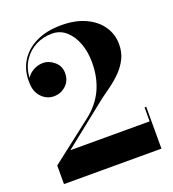

<svg xmlns="http://www.w3.org/2000/svg" viewBox="-138 -865 875 971"><g transform="rotate(-20 300.0 -380.0)"><path d="M564.5 0H40V-100L261 -271.5Q324 -320 354 -384.2Q384 -448.5 384 -530Q384 -587 366.5 -633.8Q349 -680.5 317.2 -708.2Q285.5 -736 242.5 -736Q195 -736 154.8 -715.5Q114.5 -695 88.8 -656.2Q63 -617.5 60 -564Q71.5 -584 96.2 -598Q121 -612 148 -612Q181.5 -612 209.5 -587.8Q237.5 -563.5 237.5 -526Q237.5 -485 210 -459.8Q182.5 -434.5 145 -434.5Q107.5 -434.5 80 -462.5Q52.5 -490.5 51 -536Q47 -603 77 -653.5Q107 -704 164.2 -732Q221.5 -760 300 -760Q377 -760 431.5 -734.5Q486 -709 515 -665.8Q544 -622.5 544 -570Q544 -527.5 527.5 -493.8Q511 -460 484.5 -432.8Q458 -405.5 427.2 -383Q396.5 -360.5 368 -340L129 -150H555.5V-225H564.5Z"/></g></svg>

Font: Bodoni* 24pt
Style: Bold
Weight: 700
Version: Version 2.3